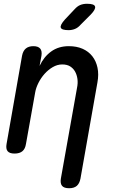

<svg xmlns="http://www.w3.org/2000/svg" viewBox="-20 -805 640 1019"><path d="M407 -673Q394 -658 378 -651.5Q362 -645 344 -645Q307 -645 302.5 -658.5Q298 -672 325 -702L375 -755Q390 -772 406 -778.5Q422 -785 442 -785Q480 -785 484.5 -770.5Q489 -756 461 -727ZM167 -316 118 -42Q114 -15 99 -2.5Q84 10 57 10Q31 10 20.5 -2.5Q10 -15 15 -42L97 -509Q102 -535 117 -547.5Q132 -560 157 -560Q182 -560 193 -547.5Q204 -535 200 -509L190 -455Q213 -504 252 -532Q291 -560 345 -560Q387 -560 418.5 -546Q450 -532 470 -506.5Q490 -481 497.5 -445.5Q505 -410 497 -367L407 143Q402 169 387.5 181.5Q373 194 347 194Q320 194 309.5 181.5Q299 169 303 143L389 -340Q394 -364 391 -386Q388 -408 378.5 -425Q369 -442 352.5 -452.5Q336 -463 310 -463Q284 -463 259.5 -448.5Q235 -434 216 -412.5Q197 -391 184 -365Q171 -339 167 -316Z"/></svg>

Font: Maple Mono NL Medium
Style: Italic
Weight: 500
Italic angle: -10°
Monospace: yes
Designer: subframe7536
Version: Version 7.000